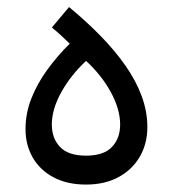

<svg xmlns="http://www.w3.org/2000/svg" viewBox="-20 -506 479 532"><path d="M218.5 -74.7Q169.4 -74.7 146.5 -98.7Q123.6 -122.7 123.6 -160.9Q123.6 -203.2 149.8 -250.5Q176.1 -297.8 218.5 -337.3Q261.6 -297.5 287.3 -250.3Q312.9 -203.1 312.9 -160.9Q312.9 -122.7 290.1 -98.7Q267.3 -74.7 218.5 -74.7ZM218.5 5.4Q270 5.4 308.2 -15.1Q346.3 -35.7 367.3 -71.7Q388.3 -107.7 388.3 -153.6Q388.3 -197.6 372.3 -240.5Q356.3 -283.4 327.1 -324.9Q297.9 -366.4 258.3 -406.9Q218.8 -447.3 171.3 -486.5L123.8 -429.8Q136.9 -419 148.9 -408Q160.9 -397 173.3 -385Q139.8 -352.1 111.9 -314Q83.9 -275.9 67.3 -234.2Q50.7 -192.6 50.7 -148.4Q50.7 -104.4 70.7 -69.5Q90.7 -34.6 128.5 -14.6Q166.2 5.4 218.5 5.4Z"/></svg>

Font: Estedad VF
Style: Regular
Weight: 100
Designer: Amin Abedi
Version: Version 7.3